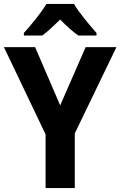

<svg xmlns="http://www.w3.org/2000/svg" viewBox="-20 -953 610 973"><path d="M355 -933H215C191 -891 136 -824 101 -786V-773H194C223 -794 251 -821 285 -854C317 -821 347 -794 377 -773H469V-786C433 -827 381 -888 355 -933ZM285 -419 158 -714H0L211 -272V0H359V-277L570 -714H414Z"/></svg>

Font: Noto Sans Devanagari SemiCondensed
Style: Bold
Weight: 700
Width: 4
Designer: Jelle Bosma - Monotype Design Team
Foundry: Monotype Imaging Inc.
Version: Version 2.004